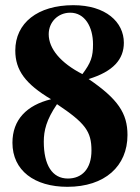

<svg xmlns="http://www.w3.org/2000/svg" viewBox="-20 -708 540 741"><path d="M333 -127C333 -56 296 -19 242 -19C181 -19 149 -72 149 -161C149 -204 159 -246 200 -306C309 -233 333 -201 333 -127ZM339 -537C339 -489 331 -466 298 -422C214 -465 168 -520 168 -576C168 -623 204 -659 251 -659C307 -659 339 -605 339 -537ZM472 -187C472 -271 435 -326 322 -403C417 -432 458 -479 458 -543C458 -623 388 -688 263 -688C125 -688 39 -619 39 -513C39 -437 78 -384 177 -325C83 -302 28 -246 28 -157C28 -50 113 13 240 13C385 13 472 -67 472 -187Z"/></svg>

Font: XITS
Style: Bold
Weight: 700
Designer: MicroPress Inc., with final additions and corrections provided by Coen Hoffman, Elsevier (retired)
Version: Version 1.302